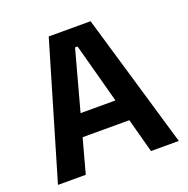

<svg xmlns="http://www.w3.org/2000/svg" viewBox="-117 -749 841 860"><g transform="rotate(-20 304.0 -319.5)"><path d="M16 0 204.5 -639H404L592 0H459.5L310.5 -552.5H298.5L148.5 0ZM159 -163V-267.5H448V-163Z"/></g></svg>

Font: Anek Bangla SemiBold
Style: Regular
Weight: 600
Designer: Sulekha Rajkumar (Bangla), Yesha Goshar (Latin)
Foundry: Ek Type
Version: Version 1.003